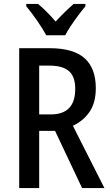

<svg xmlns="http://www.w3.org/2000/svg" viewBox="-20 -960 563 980"><path d="M234 -714Q354 -714 411.5 -663Q469 -612 469 -510Q469 -437 438 -390.5Q407 -344 352 -318L513 0H399L261 -292H180V0H78V-714ZM233 -625H180V-376H239Q364 -376 364 -506Q364 -569 332 -597Q300 -625 233 -625ZM216 -780Q199 -812 169.5 -854.5Q140 -897 114 -928V-940H174Q195 -923 218.5 -899.5Q242 -876 264 -850Q290 -878 310.5 -898Q331 -918 356 -940H416V-928Q400 -909 380.5 -883Q361 -857 342.5 -829.5Q324 -802 313 -780Z"/></svg>

Font: Noto Sans Ethiopic Condensed Medium
Style: Regular
Weight: 500
Width: 3
Designer: Monotype Design Team
Foundry: Monotype Imaging Inc.
Version: Version 2.102; ttfautohint (v1.8.4.7-5d5b)